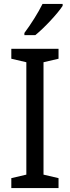

<svg xmlns="http://www.w3.org/2000/svg" viewBox="-20 -964 358 984"><path d="M301 -934V-944H198C176 -899 138 -839 105 -795V-784H161C206 -820 276 -895 301 -934ZM280 0V-51L203 -69V-645L280 -663V-714H38V-663L115 -645V-69L38 -51V0Z"/></svg>

Font: Noto Sans Malayalam SemiCondensed
Style: Regular
Weight: 400
Width: 4
Designer: Jelle Bosma - Monotype Design Team
Foundry: Monotype Imaging Inc.
Version: Version 2.104